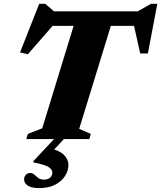

<svg xmlns="http://www.w3.org/2000/svg" viewBox="-20 -736 852 1016"><path d="M712 -599H197.5L277 -620.5L127.5 -449L86 -458.5L187.5 -716H219.5L282.5 -661L224 -676H750L682 -661L779.5 -716H812.5L762.5 -453H722L683.5 -624.5ZM378 -626.5H575L399 -54L460.5 -27.5L452.5 0H119L127.5 -27.5L203.5 -57ZM186.5 259.5Q147.5 259.5 127.5 246.5Q107.5 233.5 107.5 213.5Q107.5 200 116.2 189.8Q125 179.5 140.5 179.5Q152.5 179.5 161.8 188.2Q171 197 182.5 205.8Q194 214.5 212.5 214.5Q234 214.5 245.5 203.8Q257 193 257 176.5Q257 161.5 237.8 148.5Q218.5 135.5 155.5 123L158 115L289 -24.5H341L216 109.5L231 44.5Q293.5 59 317.8 83Q342 107 342 136.5Q342 167.5 323.8 195.8Q305.5 224 271 241.8Q236.5 259.5 186.5 259.5Z"/></svg>

Font: Newsreader 16pt 16pt ExtraBold
Style: Italic
Weight: 800
Italic angle: -17°
Version: Version 1.003